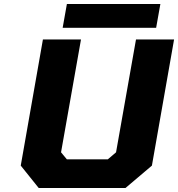

<svg xmlns="http://www.w3.org/2000/svg" viewBox="-20 -933 884 953"><path d="M291 -795 312 -913H776L755 -795ZM172 0 83 -111 193 -737H382L283 -177L312 -142H515L556 -177L655 -737H844L734 -111L603 0Z"/></svg>

Font: Tomorrow
Style: Bold Italic
Weight: 700
Italic angle: -10°
Designer: Tony de Marco, Monica Rizzolli
Foundry: Just in Type
Version: Version 2.002